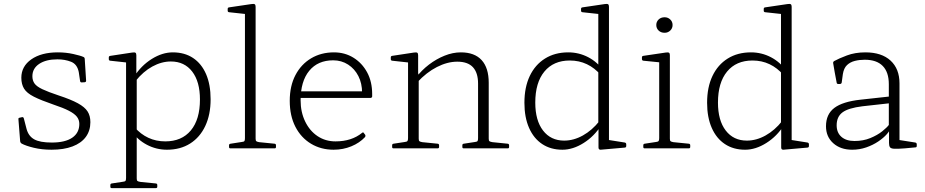

<svg xmlns="http://www.w3.org/2000/svg" viewBox="-20 -765 4771 990"><path d="M282 -273Q346 -252 381.5 -232.5Q417 -213 431.5 -190.5Q446 -168 446 -135Q446 -91 422.5 -59Q399 -27 354 -10Q309 7 246 7Q196 7 154.5 -3Q113 -13 91 -25Q85 -29 84 -36L75 -150Q74 -157 81 -158L94 -161Q101 -162 103 -154L117 -100Q127 -63 156.5 -46.5Q186 -30 247 -30Q316 -30 352.5 -55Q389 -80 389 -126Q389 -147 376.5 -163Q364 -179 335 -194Q306 -209 255 -226Q191 -248 154.5 -266.5Q118 -285 104 -308Q90 -331 90 -364Q90 -423 141.5 -459Q193 -495 278 -495Q320 -495 358 -486.5Q396 -478 411 -471Q417 -468 417 -460L424 -349Q424 -342 417 -341L401 -340Q394 -340 393 -347L386 -394Q378 -434 346.5 -446.5Q315 -459 276 -459Q217 -459 182 -435.5Q147 -412 147 -372Q147 -350 158 -334.5Q169 -319 198.5 -305Q228 -291 282 -273Z M630 205V-323H685V205ZM556 205Q549 205 549 198V189Q549 182 556 181L615 172Q625 171 627.5 167Q630 163 630 152V25H685V155Q685 165 688.5 168Q692 171 704 173L784 181Q791 182 791 189V198Q791 205 783 205ZM674 -109Q705 -73 745 -54.5Q785 -36 832 -36Q917 -36 964 -92.5Q1011 -149 1011 -252Q1011 -344 971 -396Q931 -448 861 -448Q813 -448 765.5 -422Q718 -396 679 -347L671 -369Q708 -427 762.5 -461Q817 -495 871 -495Q932 -495 975.5 -466Q1019 -437 1042.5 -383Q1066 -329 1066 -253Q1066 -174 1038.5 -115.5Q1011 -57 960.5 -25Q910 7 841 7Q786 7 737.5 -18.5Q689 -44 657 -90ZM630 -323V-468L649 -441L548 -452Q541 -453 541 -460V-469Q541 -476 549 -477L661 -494Q674 -496 678.5 -493Q683 -490 683 -480V-389L685 -371V-323Z M1243 0V-574H1298V0ZM1168 0Q1161 0 1161 -7V-16Q1161 -23 1169 -24L1227 -33Q1238 -34 1240.5 -38Q1243 -42 1243 -53V-180H1298V-50Q1298 -40 1301.5 -37Q1305 -34 1316 -32L1396 -24Q1403 -23 1403 -16V-7Q1403 0 1396 0ZM1243 -573V-718L1262 -691L1161 -702Q1154 -703 1154 -710V-719Q1154 -726 1161 -727L1276 -744Q1289 -746 1293.5 -743Q1298 -740 1298 -730V-573Z M1700 7Q1635 7 1583.5 -24Q1532 -55 1503 -111.5Q1474 -168 1474 -245Q1474 -322 1503.5 -378Q1533 -434 1584.5 -464.5Q1636 -495 1702 -495Q1758 -495 1802.5 -467.5Q1847 -440 1873 -392Q1899 -344 1899 -280Q1899 -277 1899 -273.5Q1899 -270 1899 -267Q1897 -260 1890 -260H1516V-294H1864L1846 -274Q1846 -277 1846.5 -280.5Q1847 -284 1847 -287Q1847 -335 1828 -372.5Q1809 -410 1775 -432Q1741 -454 1698 -454Q1619 -454 1574.5 -400Q1530 -346 1530 -248Q1530 -187 1553.5 -138.5Q1577 -90 1617.5 -63Q1658 -36 1710 -36Q1793 -36 1847 -80Q1853 -85 1856 -79L1863 -70Q1866 -64 1862 -58Q1834 -28 1791.5 -10.5Q1749 7 1700 7Z M2445 -334Q2445 -390 2418.5 -418.5Q2392 -447 2338 -447Q2287 -447 2233 -419.5Q2179 -392 2131 -340L2125 -365Q2154 -403 2192 -432Q2230 -461 2272.5 -478Q2315 -495 2356 -495Q2427 -495 2463.5 -455Q2500 -415 2500 -338V0H2445ZM2084 0V-323H2139V0ZM2009 0Q2002 0 2002 -7V-16Q2002 -23 2009 -24L2068 -33Q2078 -34 2081 -38Q2084 -42 2084 -53V-180H2139V-50Q2139 -40 2142.5 -37Q2146 -34 2157 -32L2237 -24Q2244 -23 2244 -16V-7Q2244 0 2236 0ZM2371 0Q2364 0 2364 -7V-16Q2364 -23 2371 -24L2430 -33Q2440 -34 2442.5 -38Q2445 -42 2445 -53V-180H2500V-50Q2500 -40 2503.5 -37Q2507 -34 2519 -32L2598 -24Q2605 -23 2605 -16V-7Q2605 0 2598 0ZM2084 -323V-468L2102 -441L2002 -452Q1995 -453 1995 -460V-469Q1995 -476 2002 -477L2114 -494Q2127 -496 2131.5 -493Q2136 -490 2136 -480V-389L2139 -371V-323Z M3065 -162V-600H3120V-162ZM3077 -379Q3046 -415 3006 -434Q2966 -453 2918 -453Q2834 -453 2787 -396Q2740 -339 2740 -236Q2740 -144 2780 -92Q2820 -40 2889 -40Q2938 -40 2985.5 -66.5Q3033 -93 3071 -141L3080 -119Q3044 -62 2989 -27.5Q2934 7 2880 7Q2820 7 2776 -22Q2732 -51 2708 -105.5Q2684 -160 2684 -235Q2684 -315 2711.5 -373Q2739 -431 2790 -463Q2841 -495 2910 -495Q2965 -495 3013 -470Q3061 -445 3094 -398ZM3065 -573V-718L3084 -691L2983 -702Q2976 -703 2976 -710V-719Q2976 -726 2983 -727L3098 -744Q3111 -746 3115.5 -743Q3120 -740 3120 -730V-573ZM3120 -162V-19L3101 -46L3202 -30Q3209 -28 3209 -21V-12Q3209 -5 3202 -4L3077 7Q3072 7 3069 4.5Q3066 2 3066 -5V-117L3065 -126V-162Z M3379 0V-324H3434V0ZM3304 0Q3297 0 3297 -7V-16Q3297 -23 3304 -24L3363 -33Q3373 -34 3376 -38Q3379 -42 3379 -53V-180H3434V-50Q3434 -40 3437.5 -37Q3441 -34 3452 -32L3532 -24Q3539 -23 3539 -16V-7Q3539 0 3531 0ZM3379 -324V-468L3397 -442L3297 -452Q3290 -453 3290 -461V-469Q3290 -476 3297 -477L3412 -494Q3425 -496 3429.5 -493Q3434 -490 3434 -481V-324ZM3407 -596Q3388 -596 3376 -607.5Q3364 -619 3364 -636Q3364 -653 3376 -664.5Q3388 -676 3407 -676Q3424 -676 3436 -664.5Q3448 -653 3448 -636Q3448 -619 3436 -607.5Q3424 -596 3407 -596Z M4007 -162V-600H4062V-162ZM4019 -379Q3988 -415 3948 -434Q3908 -453 3860 -453Q3776 -453 3729 -396Q3682 -339 3682 -236Q3682 -144 3722 -92Q3762 -40 3831 -40Q3880 -40 3927.5 -66.5Q3975 -93 4013 -141L4022 -119Q3986 -62 3931 -27.5Q3876 7 3822 7Q3762 7 3718 -22Q3674 -51 3650 -105.5Q3626 -160 3626 -235Q3626 -315 3653.5 -373Q3681 -431 3732 -463Q3783 -495 3852 -495Q3907 -495 3955 -470Q4003 -445 4036 -398ZM4007 -573V-718L4026 -691L3925 -702Q3918 -703 3918 -710V-719Q3918 -726 3925 -727L4040 -744Q4053 -746 4057.5 -743Q4062 -740 4062 -730V-573ZM4062 -162V-19L4043 -46L4144 -30Q4151 -28 4151 -21V-12Q4151 -5 4144 -4L4019 7Q4014 7 4011 4.5Q4008 2 4008 -5V-117L4007 -126V-162Z M4374 7Q4314 7 4276.5 -26.5Q4239 -60 4239 -114Q4239 -176 4282 -208.5Q4325 -241 4417 -251L4572 -268L4571 -233L4427 -217Q4354 -208 4324 -185.5Q4294 -163 4294 -119Q4294 -81 4318.5 -59.5Q4343 -38 4386 -38Q4431 -38 4467.5 -53Q4504 -68 4529 -88Q4554 -108 4564 -122L4574 -108Q4570 -93 4553 -73.5Q4536 -54 4508.5 -35.5Q4481 -17 4446.5 -5Q4412 7 4374 7ZM4563 -331Q4563 -393 4531.5 -425Q4500 -457 4439 -457Q4412 -457 4388 -451Q4364 -445 4347.5 -429.5Q4331 -414 4326 -383L4320 -339Q4318 -332 4311 -332H4302Q4295 -332 4294 -339Q4289 -365 4284.5 -389.5Q4280 -414 4276 -439Q4275 -446 4281 -450Q4304 -463 4346.5 -479Q4389 -495 4442 -495Q4526 -495 4572 -452.5Q4618 -410 4618 -335V-162H4563ZM4618 -162V-19L4598 -46L4700 -30Q4707 -28 4707 -21V-12Q4707 -5 4699 -5L4645 0Q4608 3 4590.5 2Q4573 1 4568.5 -6.5Q4564 -14 4564 -28V-96L4563 -102V-162Z"/></svg>

Font: Hahmlet ExtraLight
Style: Regular
Weight: 250
Designer: Minjoo Ham & Mark Frömberg
Foundry: hypertype
Version: Version 1.002